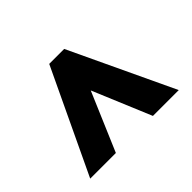

<svg xmlns="http://www.w3.org/2000/svg" viewBox="-131 -741 762 762"><g transform="rotate(45 250.0 -360.5)"><path d="M466 -112V-256L220 -361L466 -464V-609L29 -403V-319Z"/></g></svg>

Font: Noto Sans Gujarati ExtraCondensed Black
Style: Regular
Weight: 900
Width: 2
Designer: Jelle Bosma - Monotype Design Team, Universal Thirst
Foundry: Monotype Imaging Inc.
Version: Version 2.106